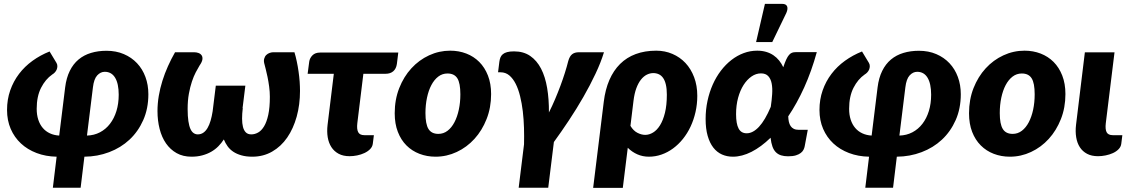

<svg xmlns="http://www.w3.org/2000/svg" viewBox="-20 -782 5694 968"><path d="M418.5 -98.5Q454.5 -99.5 484 -115Q513.5 -130.5 534.5 -157.8Q555.5 -185 567 -222.2Q578.5 -259.5 578.5 -304.5Q578.5 -360 560.5 -390Q542.5 -420 508 -420Q487 -420 470.2 -402Q453.5 -384 448.5 -341.5ZM308.5 -341.5Q314.5 -389.5 331.8 -424.5Q349 -459.5 376 -482Q403 -504.5 438.8 -515.2Q474.5 -526 517 -526Q565.5 -526 604.5 -509.2Q643.5 -492.5 671 -463.2Q698.5 -434 713.2 -394Q728 -354 728 -307Q728 -234.5 702.2 -176.5Q676.5 -118.5 632.8 -77.8Q589 -37 530.2 -14.8Q471.5 7.5 405.5 8L386.5 164.5H246.5L265.5 8Q210.5 7 164.5 -10.5Q118.5 -28 85.5 -58.8Q52.5 -89.5 34 -132.2Q15.5 -175 15.5 -227.5Q15.5 -280.5 31.5 -326.2Q47.5 -372 76 -409.5Q104.5 -447 144 -475.5Q183.5 -504 230 -522.5L265 -464.5Q269.5 -456.5 269.2 -447.8Q269 -439 265.8 -431.2Q262.5 -423.5 256.5 -417Q250.5 -410.5 243.5 -406.5Q209 -382.5 187 -339.2Q165 -296 165 -233.5Q165 -203 173 -178.5Q181 -154 195.8 -136.8Q210.5 -119.5 231.5 -109.8Q252.5 -100 278.5 -98.5Z M1464.5 -518.5Q1471 -497.5 1476.2 -472.5Q1481.5 -447.5 1485.2 -421.5Q1489 -395.5 1490.8 -370.2Q1492.5 -345 1492.5 -323.5Q1492.5 -254.5 1475.8 -194Q1459 -133.5 1428 -88.5Q1397 -43.5 1352.2 -17.8Q1307.5 8 1252 8Q1221 8 1197.2 1.2Q1173.5 -5.5 1156.2 -17Q1139 -28.5 1127.5 -44.5Q1116 -60.5 1108.5 -79Q1096.5 -60.5 1080.8 -44.5Q1065 -28.5 1045 -17Q1025 -5.5 1000.2 1.2Q975.5 8 945.5 8Q902.5 8 870.5 -10Q838.5 -28 817 -59Q795.5 -90 784.8 -132Q774 -174 774 -222Q774 -260 780.5 -298.5Q787 -337 798.8 -374.5Q810.5 -412 826.8 -448.2Q843 -484.5 862.5 -518.5H960Q970 -518.5 980.2 -515Q990.5 -511.5 996.2 -503.5Q1002 -495.5 1000.5 -482.8Q999 -470 986 -451.5Q977.5 -437.5 967 -417.5Q956.5 -397.5 947.5 -370.5Q938.5 -343.5 932.2 -309.2Q926 -275 926 -232.5Q926 -195.5 929.8 -171Q933.5 -146.5 940.2 -131.8Q947 -117 956.5 -110.8Q966 -104.5 977 -104.5Q993 -104.5 1005.2 -113Q1017.5 -121.5 1026.5 -137Q1035.5 -152.5 1041.8 -173.8Q1048 -195 1052 -220.5L1068 -350H1217L1203 -237H1204Q1200.5 -208.5 1200.5 -184Q1200.5 -159.5 1205 -142Q1209.5 -124.5 1219.5 -114.5Q1229.5 -104.5 1247 -104.5Q1264.5 -104.5 1281.2 -113.8Q1298 -123 1311.2 -144.8Q1324.5 -166.5 1332.5 -203Q1340.5 -239.5 1340.5 -294Q1340.5 -319 1337 -345.2Q1333.5 -371.5 1328.8 -394Q1324 -416.5 1319.8 -433.2Q1315.5 -450 1314 -456Q1308.5 -473.5 1311.8 -485.5Q1315 -497.5 1322.5 -504.8Q1330 -512 1339.5 -515.2Q1349 -518.5 1356.5 -518.5Z M1981 -460Q1977.5 -435.5 1962.8 -422.8Q1948 -410 1924 -410H1812L1781.5 -161Q1778 -131 1785.8 -115.8Q1793.5 -100.5 1817 -100.5H1865L1859.5 -57Q1857.5 -42 1846 -30.2Q1834.5 -18.5 1817.5 -10.5Q1800.5 -2.5 1780.8 1.5Q1761 5.5 1742.5 5.5Q1710 5.5 1687.2 -6.8Q1664.5 -19 1650.8 -40.2Q1637 -61.5 1632.2 -90.2Q1627.5 -119 1631.5 -152.5L1663 -410H1531L1539 -471Q1541.5 -489 1555.2 -503Q1569 -517 1594 -517H1988Z M2190 -107Q2216 -107 2236.5 -122.8Q2257 -138.5 2271.2 -165.8Q2285.5 -193 2293.2 -229.2Q2301 -265.5 2301 -306.5Q2301 -363 2285.8 -387.2Q2270.5 -411.5 2236 -411.5Q2210 -411.5 2189.5 -395.8Q2169 -380 2154.8 -353Q2140.5 -326 2132.8 -289.5Q2125 -253 2125 -212Q2125 -156.5 2140.2 -131.8Q2155.5 -107 2190 -107ZM2176 8Q2132.5 8 2094.8 -6.5Q2057 -21 2029.2 -48.8Q2001.5 -76.5 1985.8 -117.2Q1970 -158 1970 -211Q1970 -280 1992.8 -337.8Q2015.5 -395.5 2054 -437.5Q2092.5 -479.5 2143.2 -503Q2194 -526.5 2250 -526.5Q2293.5 -526.5 2331 -512Q2368.5 -497.5 2396.2 -469.8Q2424 -442 2440 -401.2Q2456 -360.5 2456 -307.5Q2456 -239.5 2433.2 -181.8Q2410.5 -124 2372 -81.8Q2333.5 -39.5 2282.8 -15.8Q2232 8 2176 8Z M3025 -518.5Q3009.5 -467.5 2982.2 -409.8Q2955 -352 2921 -292.8Q2887 -233.5 2848.5 -175.5Q2810 -117.5 2772.5 -66L2744 164.5H2595L2622 -54.5Q2623 -95 2621.8 -137.8Q2620.5 -180.5 2615.8 -220.8Q2611 -261 2602.2 -296.8Q2593.5 -332.5 2580 -359.2Q2566.5 -386 2547.8 -401.8Q2529 -417.5 2504 -417.5H2491L2497.5 -470Q2499 -482 2502.8 -491.8Q2506.5 -501.5 2514.8 -508.5Q2523 -515.5 2536.5 -519.2Q2550 -523 2571.5 -523Q2619.5 -523 2653 -500Q2686.5 -477 2707.8 -436Q2729 -395 2738.5 -338.5Q2748 -282 2747.5 -215Q2764 -247.5 2778.5 -281.8Q2793 -316 2805.5 -349.5Q2818 -383 2828 -414.8Q2838 -446.5 2845 -474.5Q2852 -499 2864.8 -508.8Q2877.5 -518.5 2897.5 -518.5Z M3158.5 -147.5Q3173 -123 3193.5 -112.5Q3214 -102 3233 -102Q3253 -102 3272.5 -113.8Q3292 -125.5 3307.5 -150.2Q3323 -175 3332.5 -213.2Q3342 -251.5 3342 -305Q3342 -334 3337.2 -354.8Q3332.5 -375.5 3323.5 -388.5Q3314.5 -401.5 3301.8 -407.5Q3289 -413.5 3273.5 -413.5Q3257 -413.5 3241 -405.5Q3225 -397.5 3211.5 -380.5Q3198 -363.5 3188.2 -337.2Q3178.5 -311 3174 -274.5ZM3024 -269Q3031.5 -330.5 3052.2 -378.5Q3073 -426.5 3106.2 -459.5Q3139.5 -492.5 3185.2 -509.5Q3231 -526.5 3288.5 -526.5Q3332.5 -526.5 3370.2 -510.2Q3408 -494 3435.8 -464.5Q3463.5 -435 3479.5 -392.8Q3495.5 -350.5 3495.5 -299Q3495.5 -256.5 3486.5 -217Q3477.5 -177.5 3461.5 -143.5Q3445.5 -109.5 3423 -81.5Q3400.5 -53.5 3373.2 -33.5Q3346 -13.5 3315.2 -2.8Q3284.5 8 3251.5 8Q3220 8 3193 -4Q3166 -16 3145 -37L3120 165H2970.5Z M3744.5 -110Q3776 -110 3806.8 -143Q3837.5 -176 3866 -243.5Q3871 -277 3873 -307.5Q3875 -338 3870.5 -361.2Q3866 -384.5 3853.2 -398.2Q3840.5 -412 3816.5 -412Q3791.5 -412 3769 -396.5Q3746.5 -381 3729 -353.8Q3711.5 -326.5 3701.2 -288.8Q3691 -251 3691 -206.5Q3691 -158 3703.8 -134Q3716.5 -110 3744.5 -110ZM4098 -519Q4071.5 -423 4034.8 -341.8Q3998 -260.5 3954 -195.5Q3954.5 -180.5 3957.2 -168Q3960 -155.5 3966 -146.5Q3972 -137.5 3982 -132.5Q3992 -127.5 4007 -127.5H4052.5L4037 -44.5Q4035.5 -36 4031 -27Q4026.5 -18 4017.2 -10.8Q4008 -3.5 3992.8 1.2Q3977.5 6 3953.5 6Q3933 6 3918 1.2Q3903 -3.5 3892 -14.2Q3881 -25 3874.5 -43Q3868 -61 3865 -87.5Q3817 -41 3768.8 -16.5Q3720.5 8 3675 8Q3645 8 3619.8 -3.2Q3594.5 -14.5 3576.2 -38Q3558 -61.5 3547.8 -97.2Q3537.5 -133 3537.5 -182.5Q3537.5 -229.5 3547 -273.5Q3556.5 -317.5 3573.5 -355.8Q3590.5 -394 3614.5 -425.5Q3638.5 -457 3667.5 -479.5Q3696.5 -502 3729.2 -514.2Q3762 -526.5 3797.5 -526.5Q3822 -526.5 3842.5 -520.5Q3863 -514.5 3879.2 -503.5Q3895.5 -492.5 3908 -477Q3920.5 -461.5 3929 -443Q3937 -467 3944 -482Q3951 -497 3958.2 -505.2Q3965.5 -513.5 3973.2 -516.2Q3981 -519 3991 -519ZM3792 -570 3836.5 -762.5H3923.5Q3943 -762.5 3948.2 -750.2Q3953.5 -738 3944.5 -717L3873.5 -570Z M4514.5 -98.5Q4550.5 -99.5 4580 -115Q4609.5 -130.5 4630.5 -157.8Q4651.5 -185 4663 -222.2Q4674.5 -259.5 4674.5 -304.5Q4674.5 -360 4656.5 -390Q4638.5 -420 4604 -420Q4583 -420 4566.2 -402Q4549.5 -384 4544.5 -341.5ZM4404.5 -341.5Q4410.5 -389.5 4427.8 -424.5Q4445 -459.5 4472 -482Q4499 -504.5 4534.8 -515.2Q4570.5 -526 4613 -526Q4661.5 -526 4700.5 -509.2Q4739.5 -492.5 4767 -463.2Q4794.5 -434 4809.2 -394Q4824 -354 4824 -307Q4824 -234.5 4798.2 -176.5Q4772.5 -118.5 4728.8 -77.8Q4685 -37 4626.2 -14.8Q4567.5 7.5 4501.5 8L4482.5 164.5H4342.5L4361.5 8Q4306.5 7 4260.5 -10.5Q4214.5 -28 4181.5 -58.8Q4148.5 -89.5 4130 -132.2Q4111.5 -175 4111.5 -227.5Q4111.5 -280.5 4127.5 -326.2Q4143.5 -372 4172 -409.5Q4200.5 -447 4240 -475.5Q4279.5 -504 4326 -522.5L4361 -464.5Q4365.5 -456.5 4365.2 -447.8Q4365 -439 4361.8 -431.2Q4358.5 -423.5 4352.5 -417Q4346.5 -410.5 4339.5 -406.5Q4305 -382.5 4283 -339.2Q4261 -296 4261 -233.5Q4261 -203 4269 -178.5Q4277 -154 4291.8 -136.8Q4306.5 -119.5 4327.5 -109.8Q4348.5 -100 4374.5 -98.5Z M5085.5 -107Q5111.5 -107 5132 -122.8Q5152.5 -138.5 5166.8 -165.8Q5181 -193 5188.8 -229.2Q5196.5 -265.5 5196.5 -306.5Q5196.5 -363 5181.2 -387.2Q5166 -411.5 5131.5 -411.5Q5105.5 -411.5 5085 -395.8Q5064.5 -380 5050.2 -353Q5036 -326 5028.2 -289.5Q5020.5 -253 5020.5 -212Q5020.5 -156.5 5035.8 -131.8Q5051 -107 5085.5 -107ZM5071.5 8Q5028 8 4990.2 -6.5Q4952.5 -21 4924.8 -48.8Q4897 -76.5 4881.2 -117.2Q4865.5 -158 4865.5 -211Q4865.5 -280 4888.2 -337.8Q4911 -395.5 4949.5 -437.5Q4988 -479.5 5038.8 -503Q5089.5 -526.5 5145.5 -526.5Q5189 -526.5 5226.5 -512Q5264 -497.5 5291.8 -469.8Q5319.5 -442 5335.5 -401.2Q5351.5 -360.5 5351.5 -307.5Q5351.5 -239.5 5328.8 -181.8Q5306 -124 5267.5 -81.8Q5229 -39.5 5178.2 -15.8Q5127.5 8 5071.5 8Z M5449.5 -518H5599L5555 -160.5Q5551.5 -130.5 5559.2 -115.5Q5567 -100.5 5590.5 -100.5H5638.5L5633 -56.5Q5631 -41.5 5619.5 -29.8Q5608 -18 5591 -10.2Q5574 -2.5 5554.2 1.5Q5534.5 5.5 5516 5.5Q5483.5 5.5 5460.8 -6.5Q5438 -18.5 5424.2 -39.8Q5410.5 -61 5405.8 -90Q5401 -119 5405 -152.5Z"/></svg>

Font: Lato ExtraBold
Style: Italic
Weight: 800
Italic angle: -7°
Designer: Lukasz Dziedzic with Adam Twardoch and Botio Nikoltchev
Foundry: tyPoland Lukasz Dziedzic
Version: Version 2.015; 2015-08-06; http://www.latofonts.com/